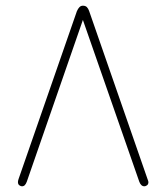

<svg xmlns="http://www.w3.org/2000/svg" viewBox="-20 -651 583 674"><path d="M271 -581 74 -13Q71 -5 67 -1Q63 3 57 3Q53 3 48 -0.5Q43 -4 43 -12Q43 -14 43.5 -16.5Q44 -19 45 -22L250 -612Q254 -621 259 -626Q264 -631 271 -631Q280 -631 285 -626Q290 -621 293 -612L498 -22Q499 -19 500 -16.5Q501 -14 501 -12Q501 -4 496 -0.5Q491 3 487 3Q481 3 476.5 -1Q472 -5 469 -13Z"/></svg>

Font: Beiruti ExtraLight
Style: Regular
Weight: 250
Designer: Arlette Boutros
Foundry: Boutros
Version: Version 1.41